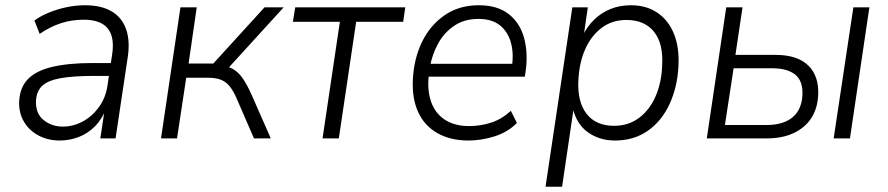

<svg xmlns="http://www.w3.org/2000/svg" viewBox="-20 -527 3380 731"><path d="M207 8Q163 8 127 -11Q91 -30 71 -64Q51 -98 53 -142Q56 -195 87 -226.5Q118 -258 179.5 -272.5Q241 -287 333 -287H413L405 -238H341Q260 -238 211.5 -229.5Q163 -221 141 -200.5Q119 -180 117 -143Q115 -95 146 -70Q177 -45 219 -45Q259 -45 295 -64.5Q331 -84 356.5 -119Q382 -154 389 -200L407 -320Q417 -386 390 -419Q363 -452 298 -452Q254 -452 213 -439Q172 -426 131 -398L111 -449Q136 -467 168.5 -480Q201 -493 235.5 -500Q270 -507 304 -507Q365 -507 404.5 -484Q444 -461 460 -416Q476 -371 466 -307L420 0H362L379 -114H384Q369 -74 342 -46.5Q315 -19 280 -5.5Q245 8 207 8Z M593 0 667 -499H729L698 -285H792L987 -499H1060L842 -260L820 -278Q846 -276 866.5 -264.5Q887 -253 903.5 -229.5Q920 -206 938 -166L1011 0H947L881 -152Q868 -182 854 -199Q840 -216 820.5 -223.5Q801 -231 772 -231H689L654 0Z M1208 0 1274 -444H1095L1104 -499H1523L1515 -444H1336L1270 0Z M1764 8Q1695 8 1645.5 -20Q1596 -48 1572 -100.5Q1548 -153 1552 -226Q1556 -304 1586.5 -367Q1617 -430 1672 -468.5Q1727 -507 1803 -507Q1875 -507 1918 -472.5Q1961 -438 1976 -380Q1991 -322 1981 -254L1978 -235H1595L1603 -284H1949L1928 -267Q1937 -321 1925.5 -363.5Q1914 -406 1883.5 -430.5Q1853 -455 1801 -455Q1748 -455 1709.5 -429Q1671 -403 1648 -361Q1625 -319 1617 -272L1614 -252Q1605 -190 1620 -143.5Q1635 -97 1672.5 -72Q1710 -47 1766 -47Q1809 -47 1849.5 -60Q1890 -73 1925 -105L1948 -59Q1914 -24 1863.5 -8Q1813 8 1764 8Z M2057 184 2159 -499H2218L2202 -389H2197Q2216 -427 2243 -453Q2270 -479 2305 -493Q2340 -507 2382 -507Q2441 -507 2483 -478.5Q2525 -450 2546 -398Q2567 -346 2563 -274Q2559 -196 2529.5 -131.5Q2500 -67 2447 -29.5Q2394 8 2321 8Q2263 8 2219.5 -22.5Q2176 -53 2161 -114H2164L2120 184ZM2318 -48Q2373 -48 2413.5 -78.5Q2454 -109 2476.5 -161.5Q2499 -214 2501 -278Q2506 -361 2470 -406Q2434 -451 2365 -451Q2310 -451 2270 -420.5Q2230 -390 2207.5 -338.5Q2185 -287 2182 -220Q2178 -139 2213.5 -93.5Q2249 -48 2318 -48Z M2671 0 2745 -499H2807L2780 -318H2933Q3016 -318 3057.5 -277.5Q3099 -237 3095 -163Q3092 -112 3068 -76Q3044 -40 3001 -20Q2958 0 2898 0ZM2740 -51H2897Q2962 -51 2997 -80Q3032 -109 3035 -164Q3038 -218 3008 -242.5Q2978 -267 2921 -267H2773ZM3154 0 3229 -499H3290L3216 0Z"/></svg>

Font: Nunitoga
Style: Light Italic
Weight: 300
Italic angle: -9°
Designer: Vernon Adams
Foundry: Vernon Adams
Version: Version 1.0